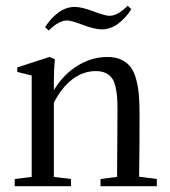

<svg xmlns="http://www.w3.org/2000/svg" viewBox="-20 -643 586 663"><path d="M331.1 -541.5Q307.1 -541.5 264.6 -557.6Q226.1 -572.3 211.4 -572.3Q183.1 -572.3 148.4 -537.6L135.7 -549.3Q155.3 -580.1 181.6 -599.6Q208 -619.1 238.3 -619.1Q262.2 -619.1 304.7 -603Q343.3 -588.4 357.9 -588.4Q386.2 -588.4 420.9 -623L433.6 -611.3Q414.1 -580.6 387.7 -561Q361.3 -541.5 331.1 -541.5ZM30.8 0V-24.9L89.4 -32.2V-382.3L39.6 -394.5V-410.2L150.9 -446.3L169.4 -438.5Q166 -400.9 166 -366.2V-331.5Q198.2 -385.3 247.3 -415.8Q296.4 -446.3 351.1 -446.3Q378.9 -446.3 398.7 -437Q418.5 -427.7 430.7 -411.9Q442.9 -396 450 -369.9Q457 -343.8 459.5 -315.4Q461.9 -287.1 461.9 -247.1Q461.9 -138.2 460.4 -32.7L521.5 -24.9V0H327.1V-24.9L384.3 -32.2Q385.7 -259.3 385.7 -262.7Q385.7 -290 384.3 -308.6Q382.8 -327.1 378.4 -345.2Q374 -363.3 366 -374Q357.9 -384.8 344.2 -391.1Q330.6 -397.5 311 -397.5Q267.6 -397.5 230.5 -369.6Q193.4 -341.8 166 -288.6V-32.2L225.1 -24.9V0Z"/></svg>

Font: Elstob
Style: Regular
Weight: 400
Designer: Peter S. Baker
Version: Version 1.015